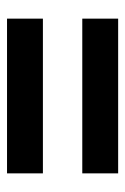

<svg xmlns="http://www.w3.org/2000/svg" viewBox="75 -599 356 546"><g transform="rotate(90 253.0 -326.0)"><path d="M33 -484H473V-382H33ZM33 -270H473V-168H33Z"/></g></svg>

Font: Montserrat arm2 SemiBold
Style: Regular
Weight: 600
Designer: Julieta Ulanovsky
Foundry: Julieta Ulanovsky
Version: Version 6.000